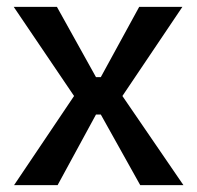

<svg xmlns="http://www.w3.org/2000/svg" viewBox="-20 -540 575 560"><path d="M21 0 196 -260 20 -520H146L260 -315H274L386 -520H512L337 -260L515 0H389L274 -206H260L148 0Z"/></svg>

Font: Bricolage Grotesque 10pt Medium
Style: Regular
Weight: 500
Designer: Mathieu Triay
Foundry: Atelier Triay
Version: Version 1.000; ttfautohint (v1.8.4.7-5d5b);gftools[0.9.32]